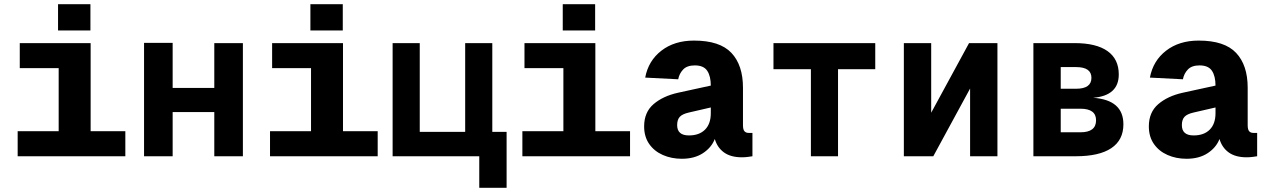

<svg xmlns="http://www.w3.org/2000/svg" viewBox="-20 -743 6040 913"><path d="M64 0V-119H259V-419H74V-538H411V-119H576V0ZM256 -598V-723H410V-598Z M665 0V-539H801V-325H999V-538H1135V0H999V-210H801V0Z M1264 0V-119H1459V-419H1274V-538H1611V-119H1776V0ZM1456 -598V-723H1610V-598Z M2259 150V0H1847V-538H1976V-116H2192V-538H2321V-116H2389V150Z M2464 0V-119H2659V-419H2474V-538H2811V-119H2976V0ZM2656 -598V-723H2810V-598Z M3222 12Q3173 12 3132 -6Q3091 -24 3067 -58.5Q3043 -93 3043 -142Q3043 -209 3087.5 -247.5Q3132 -286 3204 -302L3360 -336Q3360 -381 3343 -406.5Q3326 -432 3284 -432Q3247 -432 3228.5 -412.5Q3210 -393 3205 -366L3048 -374Q3063 -454 3125 -502Q3187 -550 3280 -550Q3403 -550 3458 -491.5Q3513 -433 3513 -326V-148Q3513 -127 3520 -119Q3527 -111 3540 -111H3558V0Q3552 1 3537.5 3Q3523 5 3508 5Q3455 5 3423 -18Q3391 -41 3379 -82Q3363 -41 3322.5 -14.5Q3282 12 3222 12ZM3256 -99Q3305 -99 3332.5 -126.5Q3360 -154 3360 -205V-232L3256 -208Q3225 -201 3212.5 -187.5Q3200 -174 3200 -148Q3200 -99 3256 -99Z M3836 0V-414H3658V-538H4142V-414H3965V0Z M4278 0V-538H4408V-207L4588 -538H4723V0H4593V-322L4418 0Z M4894 0V-538H5090Q5193 -538 5246.5 -500Q5300 -462 5300 -389Q5300 -288 5178 -278Q5322 -268 5322 -152Q5322 -77 5264.5 -38.5Q5207 0 5096 0ZM5024 -321H5097Q5170 -321 5170 -373Q5170 -424 5097 -424H5024ZM5024 -114H5118Q5192 -114 5192 -171Q5192 -226 5118 -226H5024Z M5622 12Q5573 12 5532 -6Q5491 -24 5467 -58.5Q5443 -93 5443 -142Q5443 -209 5487.5 -247.5Q5532 -286 5604 -302L5760 -336Q5760 -381 5743 -406.5Q5726 -432 5684 -432Q5647 -432 5628.5 -412.5Q5610 -393 5605 -366L5448 -374Q5463 -454 5525 -502Q5587 -550 5680 -550Q5803 -550 5858 -491.5Q5913 -433 5913 -326V-148Q5913 -127 5920 -119Q5927 -111 5940 -111H5958V0Q5952 1 5937.5 3Q5923 5 5908 5Q5855 5 5823 -18Q5791 -41 5779 -82Q5763 -41 5722.5 -14.5Q5682 12 5622 12ZM5656 -99Q5705 -99 5732.5 -126.5Q5760 -154 5760 -205V-232L5656 -208Q5625 -201 5612.5 -187.5Q5600 -174 5600 -148Q5600 -99 5656 -99Z"/></svg>

Font: Geist Mono ExtraBold
Style: Regular
Weight: 800
Monospace: yes
Designer: Basement.studio, Andrés Briganti, Mateo Zaragoza
Foundry: Basement.studio, Vercel, Andrés Briganti, Guido Ferreyra, Mateo Zaragoza
Version: Version 1.500; ttfautohint (v1.8.4.7-5d5b)